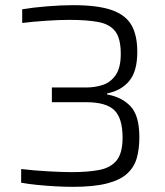

<svg xmlns="http://www.w3.org/2000/svg" viewBox="-20 -716 639 744"><path d="M262 8Q232 8 195.5 6Q159 4 124 0.5Q89 -3 62 -8V-61Q113 -55 168 -52Q223 -49 258 -49Q321 -49 365 -57.5Q409 -66 432 -94.5Q455 -123 455 -182Q455 -258 423 -289Q391 -320 314 -320H181V-377H314Q348 -377 378.5 -387Q409 -397 428.5 -425.5Q448 -454 448 -507Q448 -566 427 -594Q406 -622 362 -630.5Q318 -639 248 -639Q209 -639 157.5 -635.5Q106 -632 66 -627V-680Q107 -687 162.5 -691.5Q218 -696 263 -696Q359 -696 413 -677Q467 -658 489.5 -618.5Q512 -579 512 -515Q512 -440 481 -402.5Q450 -365 395 -354V-350Q452 -340 486 -304Q520 -268 520 -184Q520 -139 510 -103.5Q500 -68 472.5 -43Q445 -18 394 -5Q343 8 262 8Z"/></svg>

Font: Saira Light
Style: Regular
Weight: 300
Designer: Hector Gatti with collaboration of the Omnibus-Type team
Foundry: Omnibus-Type
Version: Version 1.100; ttfautohint (v1.8.3)